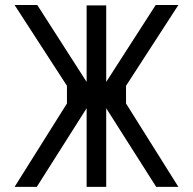

<svg xmlns="http://www.w3.org/2000/svg" viewBox="-20 -732 756 752"><path d="M124 0 319.3 -308.1V0H396V-308.1L591.8 0H678.7L473.6 -326.7V-396L678.7 -712.4H589.8L396 -411.1V-710.9H319.3V-411.1L126 -712.4H37.1L242.2 -396V-326.7L37.1 0Z"/></svg>

Font: Tuffy
Style: Regular
Weight: 500
Designer: Thatcher Ulrich, Karoly Barta and Michael Everson
Version: Version 001.270